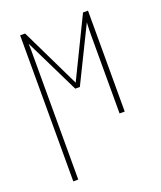

<svg xmlns="http://www.w3.org/2000/svg" viewBox="-141 -618 793 944"><g transform="rotate(-20 255.5 -146.0)"><path d="M104 236V-402Q104 -419 104 -441.5Q104 -464 103 -475L243 -189H267L408 -476Q407 -464 406.5 -440Q406 -416 406 -401V0H433V-528H407L255 -216L104 -528H78V236Z"/></g></svg>

Font: Noto Sans Display SemiCondensed Thin
Style: Regular
Weight: 250
Width: 4
Designer: Monotype Design team
Foundry: Monotype Imaging Inc.
Version: 1.000